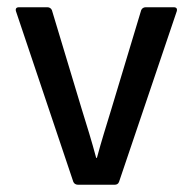

<svg xmlns="http://www.w3.org/2000/svg" viewBox="-20 -509 532 529"><path d="M195 0H296C301 0 306 -2 308 -8L467 -478C469 -485 466 -489 459 -489H381C376 -489 371 -486 369 -481L287 -209C273 -163 259 -119 247 -74H245C233 -119 219 -164 205 -209L123 -481C121 -486 116 -489 111 -489H32C25 -489 22 -485 24 -478L182 -8C184 -3 189 0 195 0Z"/></svg>

Font: Sofia Sans Cond SemiBold
Style: Regular
Weight: 600
Width: 3
Designer: Botio Nikoltchev, Ani Petrova
Foundry: lettersoup
Version: Version 4.100